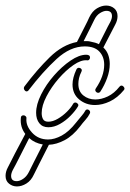

<svg xmlns="http://www.w3.org/2000/svg" viewBox="-95 -511 468 691"><path d="M259 -177Q253 -177 249.5 -182Q246 -187 250 -193Q280 -237 280 -278Q280 -307 262.5 -325.5Q245 -344 210 -344Q158 -344 108.5 -298.5Q59 -253 7 -185Q4 -182 1 -182Q-4 -182 -7.5 -188Q-11 -194 -7 -200Q38 -260 84 -305Q130 -350 182 -360Q198 -392 209.5 -414Q221 -436 226 -448Q237 -471 254 -481Q271 -491 287 -491Q304 -491 316 -481Q328 -471 328 -453Q328 -438 320 -423L277 -340Q289 -329 294.5 -313.5Q300 -298 300 -281Q300 -256 290.5 -230Q281 -204 266 -181Q263 -177 259 -177ZM261 -352Q273 -375 283 -395.5Q293 -416 302 -432Q308 -444 308 -453Q308 -472 288 -472Q278 -472 265 -464Q252 -456 244 -439Q239 -428 229 -408.5Q219 -389 206 -363Q212 -363 218.5 -363Q225 -363 232 -361Q249 -358 261 -352ZM79 -53Q58 -53 46.5 -67.5Q35 -82 35 -105Q35 -135 53 -171Q71 -207 99.5 -239.5Q128 -272 159 -293Q190 -314 215 -314Q229 -314 229 -304Q229 -300 226 -296.5Q223 -293 218 -294Q197 -296 169.5 -277Q142 -258 116 -228Q90 -198 72.5 -164.5Q55 -131 55 -104Q55 -91 60 -82Q65 -73 79 -73Q95 -73 113 -83.5Q131 -94 146 -109Q161 -124 168 -137Q171 -142 176 -142Q181 -142 185 -137.5Q189 -133 185 -127Q176 -112 159 -94.5Q142 -77 121 -65Q100 -53 79 -53ZM247 -133Q214 -133 190 -153Q166 -173 166 -207Q166 -219 169.5 -232.5Q173 -246 180 -261Q183 -267 189 -267Q194 -267 197.5 -263Q201 -259 198 -253Q192 -241 189.5 -230Q187 -219 187 -209Q187 -182 205 -167.5Q223 -153 248 -153Q270 -153 293 -164Q316 -175 335 -199Q338 -203 342 -203Q347 -203 351 -197.5Q355 -192 351 -187Q328 -159 300.5 -146Q273 -133 247 -133ZM-34 160Q-50 160 -62.5 150Q-75 140 -75 122Q-75 107 -67 92Q-57 72 -41 41Q-25 10 -4 -29Q-23 -54 -20 -86Q-20 -96 -10 -96Q-6 -96 -2.5 -92.5Q1 -89 0 -84Q-2 -58 20.5 -33.5Q43 -9 78 -9Q101 -9 127 -23Q153 -37 179 -70Q179 -70 185.5 -78Q192 -86 200 -95.5Q208 -105 211 -111Q214 -117 219 -117Q224 -117 227.5 -112.5Q231 -108 228 -102Q222 -90 212 -79Q202 -68 194 -57Q167 -22 137.5 -6.5Q108 9 81 10Q61 50 46.5 78Q32 106 27 117Q17 139 0 149.5Q-17 160 -34 160ZM-35 141Q-24 141 -11.5 132.5Q1 124 9 108Q14 97 27.5 71Q41 45 59 9Q30 4 10 -14Q-9 23 -24 53Q-39 83 -49 101Q-55 113 -55 122Q-55 141 -35 141Z"/></svg>

Font: Neonderthaw
Style: Regular
Weight: 400
Designer: Robert E. Leuschke
Foundry: Robert E. Leuschke
Version: Version 1.010; ttfautohint (v1.8.3)